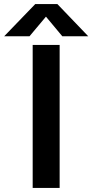

<svg xmlns="http://www.w3.org/2000/svg" viewBox="-60 -920 452 940"><path d="M100 0V-700H232V0ZM-39.5 -742.5 112.5 -900H221L372 -742.5H245L165 -838.5L84.5 -742.5Z"/></svg>

Font: Science Gothic
Style: Regular
Weight: 400
Designer: Thomas Phinney, Vassil Kateliev, Brandon Buerkle
Foundry: Font Detective LLC
Version: Version 1.018